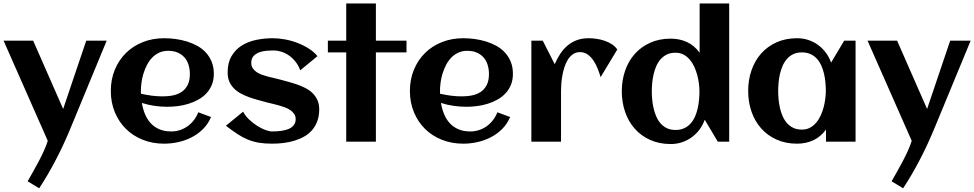

<svg xmlns="http://www.w3.org/2000/svg" viewBox="-22 -791 5439 1072"><path d="M573.7 -564 368.7 -67.9Q333.5 17.1 290.3 100.3Q247.1 183.6 196.8 260.3L132.3 221.2Q144.5 199.2 161.1 170.4Q177.7 141.6 193.8 110.8Q210 80.1 223.6 50Q237.3 20 244.6 -4.9L-2 -564H163.1L330.6 -182.6L459.5 -564Z M765.1 -267.6Q795.4 -260.7 825.7 -256.8Q856 -252.9 886.7 -252.9Q918.9 -252.9 946.5 -259Q974.1 -265.1 994.4 -279.5Q1014.6 -293.9 1026.4 -317.9Q1038.1 -341.8 1038.1 -377.4Q1038.1 -406.2 1030.3 -430.2Q1022.5 -454.1 1007.1 -471.2Q991.7 -488.3 969.2 -497.8Q946.8 -507.3 917 -507.3Q889.2 -507.3 866.9 -497.1Q844.7 -486.8 827.9 -469.5Q811 -452.1 799.1 -429.2Q787.1 -406.2 779.3 -381.3Q771.5 -356.4 768.1 -331.1Q764.6 -305.7 764.6 -283.2Q764.6 -279.3 764.6 -275.4Q764.6 -271.5 765.1 -267.6ZM1171.9 -378.9Q1171.9 -344.2 1160.6 -317.1Q1149.4 -290 1130.1 -269.5Q1110.8 -249 1085.4 -234.9Q1060.1 -220.7 1031.2 -211.7Q1002.4 -202.6 971.9 -198.7Q941.4 -194.8 912.6 -194.8Q876 -194.8 840.3 -200Q804.7 -205.1 770 -216.3Q775.4 -184.1 787.1 -155Q798.8 -126 818.4 -104.2Q837.9 -82.5 866.5 -69.8Q895 -57.1 934.1 -57.1Q960 -57.1 983.4 -64.9Q1006.8 -72.8 1026.4 -86.9Q1045.9 -101.1 1060.8 -120.6Q1075.7 -140.1 1085 -164.1L1156.2 -137.7Q1140.1 -99.1 1112.1 -71Q1084 -43 1048.6 -24.7Q1013.2 -6.3 973.4 2.4Q933.6 11.2 894.5 11.2Q830.1 11.2 775.4 -10.5Q720.7 -32.2 681.2 -71.3Q641.6 -110.4 619.1 -164.6Q596.7 -218.8 596.7 -283.2Q596.7 -347.7 619.1 -401.9Q641.6 -456.1 681.2 -495.1Q720.7 -534.2 775.4 -555.9Q830.1 -577.6 894.5 -577.6Q925.8 -577.6 958.5 -573.2Q991.2 -568.8 1022 -559.3Q1052.7 -549.8 1080.1 -534.7Q1107.4 -519.5 1127.7 -497.3Q1147.9 -475.1 1159.9 -445.8Q1171.9 -416.5 1171.9 -378.9Z M1760.3 -180.2Q1760.3 -143.1 1749.5 -114.3Q1738.8 -85.4 1720.2 -64.2Q1701.7 -43 1676.3 -28.6Q1650.9 -14.2 1621.8 -5.4Q1592.8 3.4 1561 7.3Q1529.3 11.2 1498 11.2Q1456.1 11.2 1423.8 5.9Q1391.6 0.5 1362.3 -11.5Q1333 -23.4 1304 -42.5Q1274.9 -61.5 1239.3 -88.9L1335.4 -167.5Q1348.6 -142.6 1370.4 -122.3Q1392.1 -102.1 1415.5 -87.4Q1439 -72.8 1460.9 -64.9Q1482.9 -57.1 1496.6 -57.1Q1507.8 -57.1 1522 -57.9Q1536.1 -58.6 1550.8 -60.8Q1565.4 -63 1579.6 -67.4Q1593.8 -71.8 1604.7 -79.3Q1615.7 -86.9 1622.3 -98.4Q1628.9 -109.9 1628.9 -126Q1628.9 -142.6 1620.4 -155Q1611.8 -167.5 1598.1 -176.8Q1584.5 -186 1566.9 -192.4Q1549.3 -198.7 1531.5 -203.6Q1513.7 -208.5 1497.1 -212.2Q1480.5 -215.8 1468.3 -219.2Q1445.8 -225.6 1420.9 -232.2Q1396 -238.8 1371.6 -247.3Q1347.2 -255.9 1325 -267.6Q1302.7 -279.3 1285.9 -295.7Q1269 -312 1259 -334.2Q1249 -356.4 1249 -386.2Q1249 -440.9 1270.8 -477.8Q1292.5 -514.6 1328.1 -536.9Q1363.8 -559.1 1409.2 -568.4Q1454.6 -577.6 1501.5 -577.6Q1533.7 -577.6 1569.3 -571Q1605 -564.5 1638.7 -551.5Q1672.4 -538.6 1701.7 -520Q1731 -501.5 1750.5 -477.5L1654.3 -398.4Q1643.6 -427.7 1626.2 -448.7Q1608.9 -469.7 1588.6 -483.2Q1568.4 -496.6 1547.1 -502.9Q1525.9 -509.3 1507.8 -509.3Q1490.2 -509.3 1468.3 -507.8Q1446.3 -506.3 1427 -499.5Q1407.7 -492.7 1394.3 -478.8Q1380.9 -464.8 1380.9 -440.4Q1380.9 -422.9 1388.9 -410.4Q1397 -397.9 1410.2 -388.9Q1423.3 -379.9 1440.2 -373.8Q1457 -367.7 1474.6 -363Q1492.2 -358.4 1508.8 -355Q1525.4 -351.6 1538.6 -347.7Q1561 -341.3 1586.2 -334.7Q1611.3 -328.1 1635.7 -319.6Q1660.2 -311 1682.9 -299.6Q1705.6 -288.1 1722.7 -271.5Q1739.7 -254.9 1750 -232.7Q1760.3 -210.4 1760.3 -180.2Z M2076.7 0H1911.1V-498.5H1808.6V-564H1911.1V-771.5H2076.7V-564H2247.6V-498.5H2076.7Z M2435.1 -267.6Q2465.3 -260.7 2495.6 -256.8Q2525.9 -252.9 2556.6 -252.9Q2588.9 -252.9 2616.5 -259Q2644 -265.1 2664.3 -279.5Q2684.6 -293.9 2696.3 -317.9Q2708 -341.8 2708 -377.4Q2708 -406.2 2700.2 -430.2Q2692.4 -454.1 2677 -471.2Q2661.6 -488.3 2639.2 -497.8Q2616.7 -507.3 2586.9 -507.3Q2559.1 -507.3 2536.9 -497.1Q2514.6 -486.8 2497.8 -469.5Q2481 -452.1 2469 -429.2Q2457 -406.2 2449.2 -381.3Q2441.4 -356.4 2438 -331.1Q2434.6 -305.7 2434.6 -283.2Q2434.6 -279.3 2434.6 -275.4Q2434.6 -271.5 2435.1 -267.6ZM2841.8 -378.9Q2841.8 -344.2 2830.6 -317.1Q2819.3 -290 2800 -269.5Q2780.8 -249 2755.4 -234.9Q2730 -220.7 2701.2 -211.7Q2672.4 -202.6 2641.8 -198.7Q2611.3 -194.8 2582.5 -194.8Q2545.9 -194.8 2510.3 -200Q2474.6 -205.1 2439.9 -216.3Q2445.3 -184.1 2457 -155Q2468.8 -126 2488.3 -104.2Q2507.8 -82.5 2536.4 -69.8Q2564.9 -57.1 2604 -57.1Q2629.9 -57.1 2653.3 -64.9Q2676.8 -72.8 2696.3 -86.9Q2715.8 -101.1 2730.7 -120.6Q2745.6 -140.1 2754.9 -164.1L2826.2 -137.7Q2810.1 -99.1 2782 -71Q2753.9 -43 2718.5 -24.7Q2683.1 -6.3 2643.3 2.4Q2603.5 11.2 2564.5 11.2Q2500 11.2 2445.3 -10.5Q2390.6 -32.2 2351.1 -71.3Q2311.5 -110.4 2289.1 -164.6Q2266.6 -218.8 2266.6 -283.2Q2266.6 -347.7 2289.1 -401.9Q2311.5 -456.1 2351.1 -495.1Q2390.6 -534.2 2445.3 -555.9Q2500 -577.6 2564.5 -577.6Q2595.7 -577.6 2628.4 -573.2Q2661.1 -568.8 2691.9 -559.3Q2722.7 -549.8 2750 -534.7Q2777.3 -519.5 2797.6 -497.3Q2817.9 -475.1 2829.8 -445.8Q2841.8 -416.5 2841.8 -378.9Z M3424.3 -514.2 3331.5 -360.4Q3325.7 -379.9 3316.4 -404.3Q3307.1 -428.7 3293.5 -450Q3279.8 -471.2 3260.7 -485.6Q3241.7 -500 3216.8 -500Q3193.8 -500 3177 -488.3Q3160.2 -476.6 3148.4 -457.8Q3136.7 -439 3129.2 -415.3Q3121.6 -391.6 3117.4 -367.4Q3113.3 -343.3 3111.8 -321Q3110.4 -298.8 3110.4 -282.7V0H2944.8V-564H3008.3L3075.2 -432.6Q3088.9 -464.4 3106.4 -491Q3124 -517.6 3147 -536.9Q3169.9 -556.2 3199 -566.9Q3228 -577.6 3264.6 -577.6Q3283.7 -577.6 3307.1 -574.5Q3330.6 -571.3 3353 -563.7Q3375.5 -556.2 3394.5 -543.9Q3413.6 -531.7 3424.3 -514.2Z M4049.3 0H3985.8L3912.6 -122.6Q3901.9 -91.8 3883.1 -66.9Q3864.3 -42 3839.6 -24.2Q3814.9 -6.3 3785.4 3.4Q3755.9 13.2 3723.1 13.2Q3658.7 13.2 3607.9 -9.8Q3557.1 -32.7 3522 -72.5Q3486.8 -112.3 3468.3 -166Q3449.7 -219.7 3449.7 -281.2Q3449.7 -342.8 3468.3 -396.5Q3486.8 -450.2 3522 -489.7Q3557.1 -529.3 3607.9 -552.2Q3658.7 -575.2 3723.1 -575.2Q3772.5 -575.2 3813.7 -556.2Q3855 -537.1 3884.3 -496.6V-771.5H4049.3ZM3883.3 -281.2Q3883.3 -300.8 3880.4 -324.2Q3877.4 -347.7 3871.1 -371.6Q3864.7 -395.5 3854.5 -418Q3844.2 -440.4 3829.3 -458Q3814.5 -475.6 3794.7 -486.1Q3774.9 -496.6 3749.5 -496.6Q3721.7 -496.6 3701.2 -486.6Q3680.7 -476.6 3666 -459.7Q3651.4 -442.9 3641.8 -420.9Q3632.3 -398.9 3627 -375Q3621.6 -351.1 3619.4 -326.9Q3617.2 -302.7 3617.2 -281.2Q3617.2 -259.8 3619.4 -235.6Q3621.6 -211.4 3627 -187.5Q3632.3 -163.6 3641.8 -141.4Q3651.4 -119.1 3666 -102.3Q3680.7 -85.4 3701.2 -75.4Q3721.7 -65.4 3749.5 -65.4Q3777.3 -65.4 3798.3 -75.2Q3819.3 -85 3834.2 -101.8Q3849.1 -118.7 3858.6 -140.4Q3868.2 -162.1 3873.5 -186.3Q3878.9 -210.4 3881.1 -234.9Q3883.3 -259.3 3883.3 -281.2Z M4754.9 0H4589.8V-67.4Q4560.5 -27.3 4519.3 -8.1Q4478 11.2 4428.7 11.2Q4364.3 11.2 4313.5 -11.7Q4262.7 -34.7 4227.5 -74.5Q4192.4 -114.3 4173.8 -168Q4155.3 -221.7 4155.3 -283.2Q4155.3 -344.7 4173.8 -398.4Q4192.4 -452.1 4227.5 -491.9Q4262.7 -531.7 4313.5 -554.7Q4364.3 -577.6 4428.7 -577.6Q4461.4 -577.6 4491 -567.9Q4520.5 -558.1 4545.2 -540.3Q4569.8 -522.5 4588.6 -497.3Q4607.4 -472.2 4618.2 -441.4L4691.4 -564H4754.9ZM4588.9 -283.2Q4588.9 -305.2 4586.7 -329.6Q4584.5 -354 4579.1 -377.9Q4573.7 -401.9 4564.2 -423.6Q4554.7 -445.3 4539.8 -462.2Q4524.9 -479 4503.9 -488.8Q4482.9 -498.5 4455.1 -498.5Q4427.2 -498.5 4406.7 -488.5Q4386.2 -478.5 4371.6 -461.7Q4356.9 -444.8 4347.4 -422.9Q4337.9 -400.9 4332.5 -377Q4327.1 -353 4325 -328.9Q4322.8 -304.7 4322.8 -283.2Q4322.8 -261.7 4325 -237.3Q4327.1 -212.9 4332.5 -189Q4337.9 -165 4347.4 -143.1Q4356.9 -121.1 4371.6 -104.2Q4386.2 -87.4 4406.7 -77.4Q4427.2 -67.4 4455.1 -67.4Q4480.5 -67.4 4500.2 -77.9Q4520 -88.4 4534.9 -106Q4549.8 -123.5 4560.1 -146Q4570.3 -168.5 4576.7 -192.4Q4583 -216.3 4585.9 -240Q4588.9 -263.7 4588.9 -283.2Z M5397.5 -564 5192.4 -67.9Q5157.2 17.1 5114 100.3Q5070.8 183.6 5020.5 260.3L4956.1 221.2Q4968.3 199.2 4984.9 170.4Q5001.5 141.6 5017.6 110.8Q5033.7 80.1 5047.4 50Q5061 20 5068.4 -4.9L4821.8 -564H4986.8L5154.3 -182.6L5283.2 -564Z"/></svg>

Font: Aclonica
Style: Regular
Weight: 400
Designer: Astigmatic (AOETI)
Foundry: Astigmatic (AOETI)
Version: Version 1.000